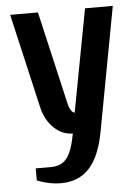

<svg xmlns="http://www.w3.org/2000/svg" viewBox="-52 -541 578 792"><g transform="rotate(-5 237.5 -145.0)"><path d="M70 190V140H135Q175 140 198 112.5Q221 85 235 10Q191 10 156.5 -23.5Q122 -57 110 -110L20 -500H135L225 -110Q229 -95 234.5 -87Q240 -79 244.5 -77Q249 -75 250 -75L330 -500H445L350 10Q331 114 286.5 162Q242 210 170 210Q120 210 70 190Z"/></g></svg>

Font: Cuprum
Style: Bold
Weight: 700
Designer: Jovanny Lemonad
Foundry: Jovanny Lemonad
Version: Version 2.000